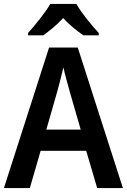

<svg xmlns="http://www.w3.org/2000/svg" viewBox="-20 -958 647 978"><path d="M369 -938H236C212 -895 158 -829 123 -790V-778H200C230 -799 269 -830 302 -866C334 -830 374 -799 405 -778H483V-790C446 -830 394 -893 369 -938ZM475 0H606L376 -716H230L0 0H132L187 -190H419ZM335 -492 391 -298H216L272 -493C279 -519 295 -578 303 -615C310 -580 326 -526 335 -492Z"/></svg>

Font: Noto Sans Kannada SemiCondensed SemiBold
Style: Regular
Weight: 600
Width: 4
Designer: Jelle Bosma - Monotype Design Team
Foundry: Monotype Imaging Inc.
Version: Version 2.005